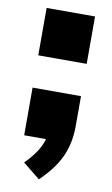

<svg xmlns="http://www.w3.org/2000/svg" viewBox="-78 -539 432 738"><g transform="rotate(10 138.0 -170.0)"><path d="M232 -497V-312H43V-497ZM43 -186H232V-69Q232 -4 208.5 49Q185 102 128 157L61 103Q116 48 128 0H43Z"/></g></svg>

Font: Muli Black
Style: Regular
Weight: 900
Designer: Vernon Adams
Foundry: Vernon Adams
Version: Version 2.001